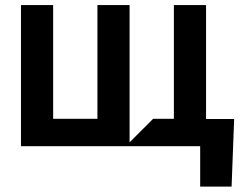

<svg xmlns="http://www.w3.org/2000/svg" viewBox="-20 -565 962 742"><path d="M776.3 -545.5V-105.1H884.9L875 156.2H753.6V0H61.1V-545.5H185.4V-105.8H356.5V-545.5H480.8V-14.9L571.7 -105.8H652V-545.5Z"/></svg>

Font: Riot Sans
Style: Bold
Weight: 600
Designer: Rasmus Andersson
Foundry: rsms
Version: Version 4.001